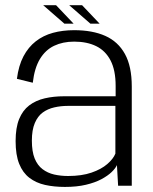

<svg xmlns="http://www.w3.org/2000/svg" viewBox="-20 -714 588 738"><path d="M229.5 4.5Q275.5 4.5 310.2 -3.8Q345 -12 369.8 -25.2Q394.5 -38.5 409.2 -52.8Q424 -67 429.5 -79.5L434 0H486.5V-381.5Q486.5 -459 460.2 -506.5Q434 -554 384.8 -576Q335.5 -598 265 -598Q221 -598 183.5 -587.8Q146 -577.5 117.5 -555.2Q89 -533 70.2 -497.5Q51.5 -462 45 -411L106 -396Q112.5 -452.5 133.5 -487.2Q154.5 -522 188 -538Q221.5 -554 265 -554Q314.5 -554 350 -536.5Q385.5 -519 405 -481.5Q424.5 -444 424.5 -383.5V-344H227Q186 -344 151.8 -336Q117.5 -328 92.2 -308.8Q67 -289.5 53.5 -256.2Q40 -223 40 -171.5Q40 -118.5 53.8 -84.2Q67.5 -50 93 -30.5Q118.5 -11 153.2 -3.2Q188 4.5 229.5 4.5ZM242 -37.5Q213.5 -37.5 188.2 -43.2Q163 -49 143.5 -63.8Q124 -78.5 113.2 -105Q102.5 -131.5 102.5 -173.5Q102.5 -214.5 113.8 -241Q125 -267.5 144.2 -281.5Q163.5 -295.5 188.5 -301.2Q213.5 -307 241 -307H423.5V-123.5Q415.5 -103.5 392.5 -83.5Q369.5 -63.5 331.8 -50.5Q294 -37.5 242 -37.5ZM327.5 -623H363L295.5 -694H246ZM227.5 -623H263L195.5 -694H146Z"/></svg>

Font: Anybody Thin Light
Style: Regular
Weight: 300
Version: Version 1.113;gftools[0.9.25]